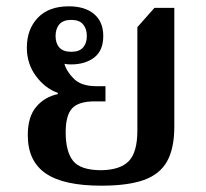

<svg xmlns="http://www.w3.org/2000/svg" viewBox="-20 -577 652 608"><path d="M301 11Q181 11 124.5 -28Q68 -67 68 -149Q68 -207 94.5 -238.5Q121 -270 163 -279V-283Q123 -297 94 -336Q65 -375 65 -426Q65 -484 99.5 -520.5Q134 -557 198 -557Q249 -557 278 -532.5Q307 -508 307 -463Q307 -417 278.5 -395Q250 -373 205 -373Q192 -373 184 -375Q191 -350 214.5 -327Q238 -304 286 -304H314V-256H280Q229 -256 208.5 -234Q188 -212 188 -158Q188 -97 211.5 -67.5Q235 -38 301 -38Q361 -39 388 -67Q415 -95 415 -164V-491L469 -552H532V-176Q532 -107 509 -66Q486 -25 435.5 -7Q385 11 301 11ZM206 -413Q231 -413 243 -426.5Q255 -440 255 -463Q255 -486 243 -500Q231 -514 206 -514Q180 -514 168 -500Q156 -486 156 -463Q156 -440 168 -426.5Q180 -413 206 -413Z"/></svg>

Font: Noto Serif Thai SemiBold
Style: Regular
Weight: 600
Designer: Monotype Design Team
Foundry: Monotype Imaging Inc.
Version: Version 2.001; ttfautohint (v1.8.4.7-5d5b)